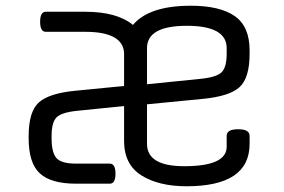

<svg xmlns="http://www.w3.org/2000/svg" viewBox="-20 -641 991 670"><path d="M363 0H246Q158 0 119 -36Q80 -72 80 -158V-166Q80 -251 115 -283Q150 -315 240 -324L413 -341V-456Q409 -530 277 -530H140Q120 -530 120 -565Q120 -600 140 -600H277Q388 -600 444 -554Q500 -621 646 -621Q747 -621 799 -585Q851 -549 851 -465V-454Q851 -369 816 -337Q781 -305 688 -296L493 -277V-139Q493 -61 623 -61Q771 -61 771 -129V-167Q771 -190 811 -190Q851 -190 851 -167V-139Q851 9 631 9Q534 9 473.5 -29Q413 -67 413 -149V-271L246 -254Q192 -248 176 -230Q160 -212 160 -166V-158Q160 -110 176.5 -90Q193 -70 246 -70H363Q383 -70 383 -35Q383 0 363 0ZM493 -473V-347L681 -366Q738 -372 754.5 -390Q771 -408 771 -454V-473Q771 -551 632 -551Q493 -551 493 -473Z"/></svg>

Font: Offside
Style: Regular
Weight: 400
Designer: Eduardo Rodriguez Tunni
Foundry: Eduardo Rodriguez Tunni
Version: Version 1.001